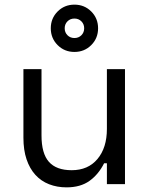

<svg xmlns="http://www.w3.org/2000/svg" viewBox="-20 -794 652 828"><path d="M441 -496H519V0H441V-90H429Q405 -42 366 -14Q327 14 267 14Q226 14 191.5 0.5Q157 -13 132.5 -40Q108 -67 94.5 -107Q81 -147 81 -200V-496H159V-210Q159 -132 191 -96Q223 -60 289 -60Q360 -60 400.5 -108.5Q441 -157 441 -238ZM199 -672Q199 -715 228.5 -744.5Q258 -774 301 -774Q344 -774 373.5 -744.5Q403 -715 403 -672Q403 -629 373.5 -599.5Q344 -570 301 -570Q258 -570 228.5 -599.5Q199 -629 199 -672ZM259 -672Q259 -654 271 -642Q283 -630 301 -630Q319 -630 331 -642Q343 -654 343 -672Q343 -690 331 -702Q319 -714 301 -714Q283 -714 271 -702Q259 -690 259 -672Z"/></svg>

Font: Space Mono
Style: Regular
Weight: 400
Monospace: yes
Designer: Colophon Foundry / Benjamin Critton
Foundry: Colophon Foundry
Version: Version 1.000;PS 1.003;hotconv 1.0.81;makeotf.lib2.5.63406